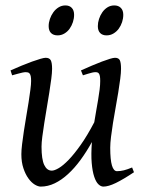

<svg xmlns="http://www.w3.org/2000/svg" viewBox="-20 -671 539 711"><path d="M476.1 -33.2Q436.5 -6.8 408.9 6.6Q381.3 20 362.8 20Q353.5 20 344.5 11.5Q335.4 2.9 328.9 -16.6Q322.3 -36.1 319.6 -67.6Q316.9 -99.1 320.3 -145Q300.3 -108.9 278.1 -78.6Q255.9 -48.3 231.9 -26.4Q208 -4.4 182.6 7.8Q157.2 20 130.9 20Q121.1 20 108.6 12.5Q96.2 4.9 85.2 -10.3Q74.2 -25.4 66.7 -47.9Q59.1 -70.3 59.1 -100.1Q59.1 -114.7 61.8 -137.2Q64.5 -159.7 68.4 -185.5Q72.3 -211.4 77.1 -239.3Q82 -267.1 85.9 -292.5Q89.8 -317.9 92.5 -338.4Q95.2 -358.9 95.2 -371.1Q95.2 -382.3 93.8 -388.9Q92.3 -395.5 89.6 -398.7Q86.9 -401.9 83.3 -402.8Q79.6 -403.8 75.2 -403.8Q70.8 -403.8 62.5 -402.1Q54.2 -400.4 45.9 -397.9Q36.1 -395.5 24.9 -392.1L19 -410.2Q39.6 -419.4 60.3 -428Q81.1 -436.5 98.6 -442.9Q116.2 -449.2 129.6 -453.1Q143.1 -457 148.9 -457Q163.1 -457 168 -447.8Q172.9 -438.5 172.9 -416Q172.9 -401.9 169.9 -378.9Q167 -356 162.6 -328.6Q158.2 -301.3 153.3 -272Q148.4 -242.7 144 -215.3Q139.6 -188 136.7 -165Q133.8 -142.1 133.8 -127.9Q133.8 -81.1 143.8 -60.1Q153.8 -39.1 171.9 -39.1Q181.6 -39.1 197.8 -48.6Q213.9 -58.1 234.4 -79.3Q254.9 -100.6 279.1 -134.8Q303.2 -168.9 329.1 -218.3Q332.5 -239.3 336.2 -260.5Q339.8 -281.7 343.3 -301.5Q346.7 -321.3 348.9 -339.1Q351.1 -356.9 351.1 -371.1Q351.1 -382.3 349.9 -388.9Q348.6 -395.5 346.2 -398.7Q343.8 -401.9 340.6 -402.8Q337.4 -403.8 333 -403.8Q328.6 -403.8 321 -402.1Q313.5 -400.4 305.7 -397.9Q296.9 -395.5 287.1 -392.1L279.8 -410.2Q300.3 -419.4 320.3 -428Q340.3 -436.5 357.2 -442.9Q374 -449.2 386.7 -453.1Q399.4 -457 405.8 -457Q419.4 -457 423.8 -447.8Q428.2 -438.5 428.2 -416Q428.2 -401.9 425.3 -379.2Q422.4 -356.4 418 -329.3Q413.6 -302.2 408.2 -272.7Q402.8 -243.2 398.4 -215.6Q394 -188 391.1 -164.1Q388.2 -140.1 388.2 -124Q388.2 -79.6 394.5 -58.3Q400.9 -37.1 413.1 -37.1Q425.8 -37.1 438.7 -40.3Q451.7 -43.5 469.2 -50.8ZM254.4 -616.2Q254.4 -602.5 250 -589.1Q245.6 -575.7 237.8 -564.7Q230 -553.7 218.5 -546.9Q207 -540 193.4 -540Q177.7 -540 168.9 -548.8Q160.2 -557.6 160.2 -574.2Q160.2 -587.4 164.8 -600.8Q169.4 -614.3 177.5 -625.5Q185.5 -636.7 197 -643.8Q208.5 -650.9 222.2 -650.9Q237.3 -650.9 245.8 -641.8Q254.4 -632.8 254.4 -616.2ZM436.5 -616.2Q436.5 -602.5 432.1 -589.1Q427.7 -575.7 419.7 -564.7Q411.6 -553.7 400.1 -546.9Q388.7 -540 374.5 -540Q359.4 -540 350.8 -548.8Q342.3 -557.6 342.3 -574.2Q342.3 -587.4 346.7 -600.8Q351.1 -614.3 358.9 -625.5Q366.7 -636.7 377.9 -643.8Q389.2 -650.9 403.3 -650.9Q418.5 -650.9 427.5 -641.8Q436.5 -632.8 436.5 -616.2Z"/></svg>

Font: Gentium Plus Phon
Style: Italic
Weight: 400
Italic angle: -8°
Designer: J. Victor Gaultney, Annie Olsen, Iska Routamaa, Becca Hirsbrunner
Foundry: SIL International
Version: Version 5.000